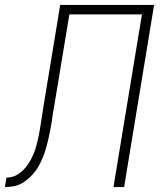

<svg xmlns="http://www.w3.org/2000/svg" viewBox="-52 -755 672 775"><path d="M-32 0 -26 -38Q-14 -38 -1.5 -41.5Q11 -45 22 -52.5Q33 -60 42.5 -69.5Q52 -79 59.5 -89.5Q67 -100 73 -111.5Q79 -123 84 -135Q89 -147 92.5 -159Q96 -171 99 -183.5Q102 -196 104.5 -208Q107 -220 109 -233Q113 -258 117 -283.5Q121 -309 125 -335L191 -735H570L449 0H406L521 -697H228L167 -328Q164 -313 161.5 -297Q159 -281 157 -265Q154 -248 151 -231Q148 -214 144 -197Q140 -180 135.5 -163Q131 -146 124.5 -129Q118 -112 110 -95.5Q102 -79 91 -64.5Q80 -50 66 -37Q52 -24 36 -15Q20 -6 2.5 -3Q-15 0 -32 0Z"/></svg>

Font: Iosevka SS04 XLt Ex
Style: Italic
Weight: 200
Width: 7
Italic angle: -9°
Monospace: yes
Designer: Belleve Invis
Foundry: Belleve Invis
Version: Version 19.0.0; ttfautohint (v1.8.4)